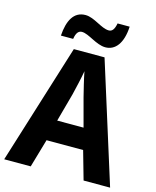

<svg xmlns="http://www.w3.org/2000/svg" viewBox="-133 -1014 898 1105"><g transform="rotate(15 315.5 -462.0)"><path d="M131 -772H204C210 -812 225 -824 243 -824C284 -824 340 -773 395 -773C453 -773 495 -823 500 -924H428C421 -886 408 -872 389 -872C344 -872 291 -923 238 -923C168 -923 137 -862 131 -772ZM473 0H631L406 -716H223L0 0H158L207 -169H425ZM349 -462 394 -294H237L283 -462C293 -503 308 -567 315 -609C322 -570 340 -498 349 -462Z"/></g></svg>

Font: Noto Sans Myanmar UI SemiCondensed
Style: Bold
Weight: 700
Width: 4
Designer: Monotype Design Team
Foundry: Monotype Imaging Inc.
Version: Version 2.103